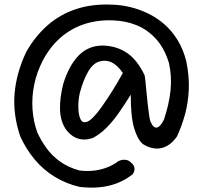

<svg xmlns="http://www.w3.org/2000/svg" viewBox="-20 -688 907 858"><path d="M335.4 147.1Q275.4 133.1 224.5 102Q173.6 70.9 134.8 24.4Q95.9 -22 69.9 -80Q37.4 -177.6 45.2 -269.9Q53 -362.1 97 -455.5Q136.8 -525.8 191.9 -574.4Q247.1 -623 319.4 -647.2Q391.8 -671.5 482.8 -667.1Q520.8 -666.1 561.1 -656.6Q601.4 -647 640.4 -628.4Q679.5 -609.8 713.4 -580.6Q747.2 -551.5 772.8 -510.4Q798.2 -469.4 812.2 -415.4Q826.2 -347.4 823.7 -288.6Q821.1 -229.8 807.1 -178.1Q793 -126.5 771 -78.5Q751.4 -49.5 726.1 -35.8Q700.9 -22.1 673.4 -24.4Q646 -26.8 618.5 -44.2Q594.6 -64.4 579.4 -115.5Q564.1 -166.6 564.4 -264.8Q537.5 -221.9 511.1 -183.9Q484.6 -146 456.4 -117.6Q428.1 -89.2 395.5 -71.9Q368.6 -62 344.9 -65.2Q321.2 -68.5 303.2 -81.4Q285.2 -94.4 273.6 -111.2Q249.6 -147.5 248.2 -199.1Q246.8 -250.6 262.8 -313.6Q287.4 -394.2 331.3 -439.8Q375.2 -485.2 441.9 -484.5Q502.8 -482.1 548.1 -451.1Q593.5 -420 625.5 -353.2Q627.5 -348.6 629.6 -327.4Q631.8 -306.2 634.5 -277.6Q637.2 -249 640.4 -219.8Q643.6 -190.6 647 -169Q650.4 -147.4 653.6 -142.5Q666.1 -114.6 681.4 -118.1Q696.8 -121.5 712.4 -153.1Q735.5 -221.1 742 -283.6Q748.5 -346 735.1 -406.2Q715 -471.9 677.8 -513.2Q640.6 -554.6 591.4 -574.9Q542.2 -595.1 484.1 -597Q414.5 -599.6 355.4 -579.8Q296.4 -560 250.1 -519.4Q203.9 -478.9 172 -418.9Q144.4 -365.8 133 -310.3Q121.6 -254.9 125.2 -200.9Q128.8 -146.9 146.2 -97.5Q163.4 -59.5 187.9 -25.8Q212.5 8 248.6 34.1Q284.8 60.1 335.1 73.9Q363.4 77.5 392.9 75.1Q422.5 72.8 452.5 62.4Q482.5 52 509.5 32Q509.5 32 518.2 28.6Q527 25.1 540.7 26.1Q554.4 27 568.2 40.6Q578.1 50 580.1 59.1Q582.1 68.2 580.2 75.2Q578.4 82.1 575.4 86.6Q572.5 91 572.5 91Q539.4 117.1 501.4 131.4Q463.4 145.6 421.7 149.1Q380 152.5 335.4 147.1ZM355.2 -142.2Q371.5 -139.2 392.9 -160.3Q414.2 -181.4 436.5 -213.5Q460 -246.6 483.2 -283.8Q506.5 -320.9 528.9 -362.1Q504.6 -397 479.4 -409.1Q454.1 -421.2 426.6 -413.9Q397.2 -406.5 375.1 -370Q353 -333.5 336.2 -271.1Q329.6 -239.2 330 -209.8Q330.4 -180.4 337.2 -161.5Q344.1 -142.6 355.2 -142.2Z"/></svg>

Font: Sour Gummy Black
Style: Regular
Weight: 900
Version: Version 1.000